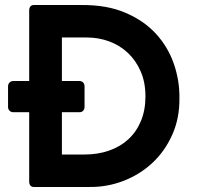

<svg xmlns="http://www.w3.org/2000/svg" viewBox="-20 -743 801 763"><path d="M693 -353Q694 -274 665 -208.5Q636 -143 586.5 -96.5Q537 -50 471.5 -24.5Q406 1 335 0H114Q105 0 100.5 -6Q96 -12 96 -21V-297H33Q24 -297 18 -303Q12 -309 12 -318V-400Q12 -409 18 -415Q24 -421 33 -421H96V-702Q96 -711 100.5 -717Q105 -723 114 -723H303Q404 -724 478 -692.5Q552 -661 600 -608.5Q648 -556 671 -489Q694 -422 693 -353ZM558 -360Q558 -416 539 -459.5Q520 -503 488 -533Q456 -563 414 -578.5Q372 -594 325 -594H226V-421H296Q305 -421 310.5 -415Q316 -409 316 -400V-318Q316 -309 310.5 -303Q305 -297 296 -297H226V-129H316Q369 -129 413.5 -144.5Q458 -160 490 -189.5Q522 -219 540 -262Q558 -305 558 -360Z"/></svg>

Font: Stadtwerke
Style: Bold
Weight: 700
Designer: Santiago Orozco
Foundry: Typemade
Version: Version 1.003